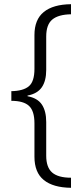

<svg xmlns="http://www.w3.org/2000/svg" viewBox="-20 -735 397 914"><path d="M318 159Q233 158 188.5 122Q144 86 144 11V-148Q144 -207 118 -231Q92 -255 34 -255V-301Q91 -302 117.5 -324.5Q144 -347 144 -407V-568Q144 -642 188.5 -678Q233 -714 318 -715V-667Q258 -666 229 -642Q200 -618 200 -561V-402Q200 -350 179 -319.5Q158 -289 111 -280V-277Q159 -268 179.5 -237Q200 -206 200 -154V6Q200 62 228.5 86.5Q257 111 318 111Z"/></svg>

Font: Noto Sans Arabic SemCond Light
Style: Regular
Weight: 300
Width: 4
Designer: Monotype Design Team, Nadine Chahine, Nizar Qandah and Khaled Hosny
Foundry: Monotype Imaging Inc.
Version: Version 2.012; ttfautohint (v1.8.4.7-5d5b)